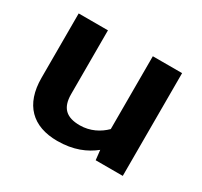

<svg xmlns="http://www.w3.org/2000/svg" viewBox="-109 -616 805 767"><g transform="rotate(30 293.5 -232.0)"><path d="M232 10C306 10 359 -13 399 -45L404 0H529V-474H394V-138C366 -110 326 -89 279 -89C217 -89 187 -116 187 -180V-474H52V-177C52 -54 118 10 232 10Z"/></g></svg>

Font: Kanit Medium
Style: Regular
Weight: 500
Designer: Katatrad Team
Foundry: CadsonDemak
Version: Version 1.000;PS 001.000;hotconv 1.0.88;makeotf.lib2.5.64775